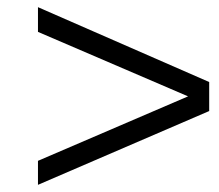

<svg xmlns="http://www.w3.org/2000/svg" viewBox="-20 -517 610 536"><path d="M86 -1V-68L505 -248L86 -428V-497L564 -288V-207Z"/></svg>

Font: Lingua Franca
Style: Italic
Weight: 400
Italic angle: -13°
Version: Version 1.19